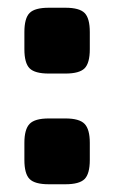

<svg xmlns="http://www.w3.org/2000/svg" viewBox="-20 -477 309 496"><path d="M106 -457H149Q185 -457 198.5 -443.5Q212 -430 212 -394V-350Q212 -314 198.5 -300.5Q185 -287 149 -287H106Q70 -287 56.5 -300.5Q43 -314 43 -350V-394Q43 -430 56.5 -443.5Q70 -457 106 -457ZM106 -171H149Q185 -171 198.5 -157Q212 -143 212 -108V-64Q212 -28 198.5 -14.5Q185 -1 149 -1H106Q70 -1 56.5 -14.5Q43 -28 43 -64V-108Q43 -143 56.5 -157Q70 -171 106 -171Z"/></svg>

Font: Exo 2.0 Extra Bold
Style: Regular
Weight: 800
Designer: Natanael Gama
Version: Version 1.001;PS 001.001;hotconv 1.0.70;makeotf.lib2.5.58329